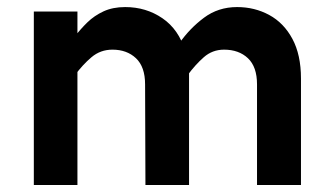

<svg xmlns="http://www.w3.org/2000/svg" viewBox="-20 -526 941 546"><path d="M710.9 0V-286.1Q710.9 -335.9 685.1 -360.4Q659.2 -384.8 617.2 -384.8Q584 -384.8 559.6 -363.3Q535.2 -341.8 513.7 -312.5L490.2 -403.3Q519.5 -445.3 560.1 -475.6Q600.6 -505.9 654.3 -505.9Q704.1 -505.9 745.6 -483.4Q787.1 -460.9 811.5 -415.5Q835.9 -370.1 835.9 -302.7V0ZM76.2 0V-493.2H200.2V0ZM393.6 0 392.6 -286.1Q392.6 -335.9 366.7 -360.4Q340.8 -384.8 299.8 -384.8Q265.6 -384.8 240.2 -363.3Q214.8 -341.8 193.4 -312.5V-422.9Q209 -443.4 228.5 -462.4Q248 -481.4 274.4 -493.7Q300.8 -505.9 335.9 -505.9Q395.5 -505.9 441.9 -474.1Q488.3 -442.4 506.8 -380.9L517.6 -334V0Z"/></svg>

Font: Sen
Style: Bold
Weight: 700
Designer: Kosal Sen, Philatype
Foundry: Philatype
Version: Version 2.000;gftools[0.9.31]